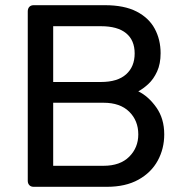

<svg xmlns="http://www.w3.org/2000/svg" viewBox="-20 -720 708 740"><path d="M110 0Q99 0 93 -6.5Q87 -13 87 -23V-676Q87 -687 93 -693.5Q99 -700 110 -700H384Q459 -700 506.5 -675.5Q554 -651 576.5 -609Q599 -567 599 -515Q599 -474 585.5 -444.5Q572 -415 552 -396.5Q532 -378 513 -368Q552 -349 582.5 -306Q613 -263 613 -202Q613 -147 588 -101Q563 -55 513.5 -27.5Q464 0 392 0ZM185 -81H379Q443 -81 478 -116Q513 -151 513 -202Q513 -255 478 -289.5Q443 -324 379 -324H185ZM185 -404H369Q433 -404 466 -433.5Q499 -463 499 -514Q499 -565 466 -592Q433 -619 369 -619H185Z"/></svg>

Font: Rubik Light
Style: Regular
Weight: 400
Version: Version 2.101